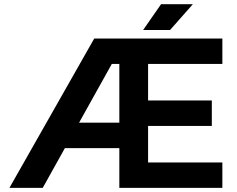

<svg xmlns="http://www.w3.org/2000/svg" viewBox="-20 -909 1147 929"><path d="M436 -599.6H589.6V-722.7H436ZM257.3 -315.4V-192.4H557.4V-315.4ZM25.6 0H186.8L589.6 -722.7H436ZM1004.9 -422.9H696.5V-599.6H1055.9V-722.7H557.4V0H1055.9V-123H696.5V-299.8H1004.9ZM802.7 -763.7 913.1 -888.7H759.3L672.4 -763.7Z"/></svg>

Font: Giphurs
Style: Regular
Weight: 400
Version: Version 2.010